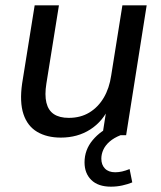

<svg xmlns="http://www.w3.org/2000/svg" viewBox="-20 -507 605 720"><path d="M208 9Q156 9 119.5 -12.5Q83 -34 68 -79Q53 -124 63 -194L110 -487H201L154 -194Q147 -151 154 -122Q161 -93 182 -79Q203 -65 238 -65Q282 -65 315 -85Q348 -105 369 -140.5Q390 -176 397 -224L439 -487H530L453 0H364L381 -108H391Q366 -52 318.5 -21.5Q271 9 208 9ZM396 193Q348 193 322.5 168Q297 143 297 102Q297 55 327.5 18.5Q358 -18 405 -37L432 0Q407 10 391 24Q375 38 367.5 54.5Q360 71 360 88Q360 111 373.5 125Q387 139 412 139Q425 139 438 136Q451 133 466 127L476 177Q459 184 438.5 188.5Q418 193 396 193Z"/></svg>

Font: Nunito Sans 12pt ExtraLight 12pt Medium
Style: Italic
Weight: 500
Italic angle: -9°
Version: Version 3.101;gftools[0.9.27]